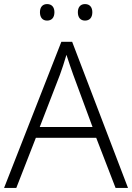

<svg xmlns="http://www.w3.org/2000/svg" viewBox="-20 -922 648 942"><path d="M176 -862C176 -836 189 -821 211 -821C234 -821 247 -836 247 -862C247 -887 234 -902 211 -902C189 -902 176 -887 176 -862ZM362 -862C362 -836 375 -821 397 -821C420 -821 433 -836 433 -862C433 -887 420 -902 397 -902C375 -902 362 -887 362 -862ZM547 0H608L334 -717H281L0 0H60L156 -246H452ZM339 -556 434 -299H175L274 -555C283 -580 296 -618 306 -653C316 -622 332 -575 339 -556Z"/></svg>

Font: Noto Sans Sinhala UI Light
Style: Regular
Weight: 300
Designer: Jelle Bosma - Monotype Design Team
Foundry: Monotype Imaging Inc.
Version: Version 2.006